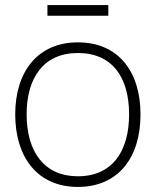

<svg xmlns="http://www.w3.org/2000/svg" viewBox="-20 -722 614 757"><path d="M167 -660H407V-702H167ZM287 15C446 15 534 -100 534 -271C534 -438 448 -555 287 -555C130 -555 40 -441 40 -271C40 -103 127 15 287 15ZM287 -27C154 -27 85 -124 85 -271C85 -413 150 -513 287 -513C422 -513 489 -418 489 -271C489 -126 423 -27 287 -27Z"/></svg>

Font: Vela Sans ExtLt
Style: Regular
Weight: 200
Designer: Principal design: Mikhail Sharanda - project Manrope.
Design modification: Ravid Balaliev
Foundry: Mikhail Sharanda
Version: Version 1.001